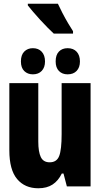

<svg xmlns="http://www.w3.org/2000/svg" viewBox="-20 -998 540 1028"><path d="M185 10Q113 10 71.5 -39.5Q30 -89 30 -193V-553H185V-240Q185 -185 198.5 -157Q212 -129 246 -129Q284 -129 297 -163Q310 -197 310 -280V-553H465V0H338L320 -69H311Q292 -30 261.5 -10Q231 10 185 10ZM342 -600Q313 -600 295.5 -618Q278 -636 278 -669Q278 -704 295.5 -722Q313 -740 342 -740Q373 -740 390.5 -721Q408 -702 408 -669Q408 -637 390.5 -618.5Q373 -600 342 -600ZM156 -600Q128 -600 110 -617.5Q92 -635 92 -669Q92 -704 110 -722Q128 -740 156 -740Q186 -740 203.5 -721Q221 -702 221 -669Q221 -637 203.5 -618.5Q186 -600 156 -600ZM268 -818Q255 -830 235.5 -849.5Q216 -869 195.5 -891.5Q175 -914 157 -935Q139 -956 129 -969V-978H290Q299 -958 314 -929Q329 -900 345 -873Q361 -846 371 -831V-818Z"/></svg>

Font: Noto Sans Mono ExtraCondensed Black
Style: Regular
Weight: 900
Width: 2
Designer: Monotype Design Team
Foundry: Monotype Imaging Inc.
Version: Version 2.014